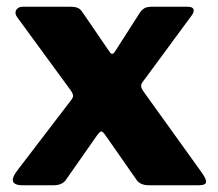

<svg xmlns="http://www.w3.org/2000/svg" viewBox="-20 -550 647 570"><path d="M592 -11Q592 0 570 0H422Q395 0 384 -18L294 -147Q285 -160 281 -160Q277 -160 268 -148L177 -18Q166 0 139 0H45Q33 0 25.5 -4Q18 -8 18 -16Q18 -27 33 -46L189 -250Q197 -260 197 -265Q197 -272 189 -283L31 -499Q26 -506 26 -512Q26 -520 32 -525Q38 -530 48 -530H189Q204 -530 212 -526Q220 -522 226 -512L304 -398Q309 -390 313 -390Q317 -390 322 -398L395 -512Q402 -522 409.5 -526Q417 -530 432 -530H536Q555 -530 555 -519Q555 -512 549 -504L406 -310Q399 -302 399 -295Q399 -288 407 -277L578 -39Q592 -19 592 -11Z"/></svg>

Font: Libre Franklin ExtraBold
Style: Regular
Weight: 800
Designer: Pablo Impallari, Rodrigo Fuenzalida
Foundry: Impallari Type
Version: Version 1.002; ttfautohint (v1.5)